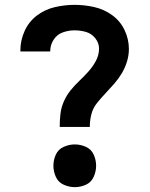

<svg xmlns="http://www.w3.org/2000/svg" viewBox="-20 -763 616 791"><path d="M226 -240H350Q350 -267 356.5 -292.5Q363 -318 380 -339Q397 -360 415 -379Q433 -398 450.5 -418Q468 -438 481.5 -460.5Q495 -483 503 -509Q511 -535 511 -561Q511 -602 493 -639.5Q475 -677 441.5 -701Q408 -725 368 -734Q328 -743 287 -743Q246 -743 205.5 -733.5Q165 -724 132 -699Q99 -674 81.5 -635.5Q64 -597 64 -556V-551H187V-553Q187 -578 201 -599.5Q215 -621 238.5 -629.5Q262 -638 287 -638Q311 -638 334 -631.5Q357 -625 372.5 -605.5Q388 -586 388 -563Q388 -536 375 -512Q362 -488 344 -468Q326 -448 306.5 -429.5Q287 -411 270.5 -390.5Q254 -370 243 -345Q232 -320 229 -293.5Q226 -267 226 -240ZM288 8Q312 8 334 -2Q356 -12 366 -34.5Q376 -57 376 -80Q376 -104 366 -126Q356 -148 334 -158Q312 -168 288 -168Q265 -168 242.5 -158Q220 -148 210 -126Q200 -104 200 -80Q200 -57 210 -34.5Q220 -12 242.5 -2Q265 8 288 8Z"/></svg>

Font: Iosevka Sparkle
Style: Bold
Weight: 700
Designer: Belleve Invis
Foundry: Belleve Invis
Version: Version 4.5.0; ttfautohint (v1.8.3)